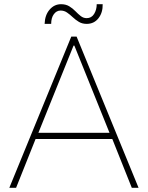

<svg xmlns="http://www.w3.org/2000/svg" viewBox="-20 -894 704 914"><path d="M24.4 0 319.3 -719.7H344.7L639.6 0H607.4L510.7 -242.2L504.9 -252.9L334 -676.8H330.1L159.2 -252.9L153.3 -242.2L56.6 0ZM139.6 -232.4V-261.7H524.4V-232.4ZM192.4 -780.3Q193.8 -822.3 216.1 -848.1Q238.3 -874 270.5 -874Q293.5 -874 309.8 -864Q326.2 -854 338.9 -840.8Q351.6 -827.6 364.3 -817.6Q377 -807.6 392.6 -807.6Q415.5 -807.6 428 -827.6Q440.4 -847.7 440.4 -874H468.8Q469.7 -834 448.7 -807.1Q427.7 -780.3 392.6 -780.3Q371.6 -780.3 355.7 -789.8Q339.8 -799.3 326.4 -812Q313 -824.7 299.3 -834.2Q285.6 -843.8 268.6 -843.8Q249 -843.8 236.3 -826.4Q223.6 -809.1 223.6 -780.3Z"/></svg>

Font: Reddit Sans ExtraLight
Style: Regular
Weight: 250
Designer: Stephen Hutchings
Foundry: Reddit
Version: Version 1.014